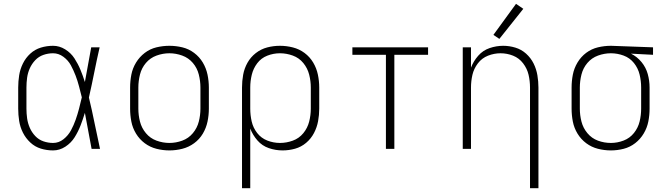

<svg xmlns="http://www.w3.org/2000/svg" viewBox="-20 -777 3496 1002"><path d="M257 8Q291 8 321 -11.5Q351 -31 369.5 -60.5Q388 -90 400.5 -122.5Q413 -155 423 -188Q432 -141 440.5 -94Q449 -47 458 0H502Q487 -67 473.5 -134.5Q460 -202 444 -268Q459 -334 472 -399.5Q485 -465 500 -530H456Q448 -485 439.5 -439.5Q431 -394 423 -349Q413 -381 400 -412.5Q387 -444 368.5 -472.5Q350 -501 320 -519.5Q290 -538 257 -538Q224 -538 193 -528.5Q162 -519 138 -497Q114 -475 99.5 -445.5Q85 -416 80 -384Q75 -352 75 -320V-210Q75 -178 80 -146Q85 -114 99.5 -85Q114 -56 138 -33.5Q162 -11 193 -1.5Q224 8 257 8ZM257 -31Q231 -31 206.5 -39.5Q182 -48 164 -67Q146 -86 135.5 -110Q125 -134 121.5 -159.5Q118 -185 118 -210V-320Q118 -346 121.5 -371.5Q125 -397 135.5 -420.5Q146 -444 164 -463Q182 -482 206.5 -490.5Q231 -499 257 -499Q286 -499 311 -480.5Q336 -462 350 -436Q364 -410 374.5 -382.5Q385 -355 392.5 -326Q400 -297 407 -269Q400 -239 392.5 -210Q385 -181 375 -152.5Q365 -124 350.5 -97Q336 -70 311.5 -50.5Q287 -31 257 -31Z M864 8Q898 8 931.5 -0.5Q965 -9 993 -29.5Q1021 -50 1038.5 -79.5Q1056 -109 1063 -142.5Q1070 -176 1070 -210V-320Q1070 -354 1063 -387.5Q1056 -421 1038.5 -450.5Q1021 -480 993 -501Q965 -522 931.5 -530Q898 -538 864 -538Q830 -538 796.5 -530Q763 -522 735.5 -501Q708 -480 690 -450.5Q672 -421 665.5 -387.5Q659 -354 659 -320V-210Q659 -176 665.5 -142.5Q672 -109 690 -79.5Q708 -50 735.5 -29.5Q763 -9 796.5 -0.5Q830 8 864 8ZM864 -31Q830 -31 797 -43Q764 -55 741.5 -82Q719 -109 710.5 -142.5Q702 -176 702 -210V-320Q702 -354 710.5 -388Q719 -422 741.5 -448.5Q764 -475 797 -487Q830 -499 864 -499Q898 -499 931 -487Q964 -475 986.5 -448.5Q1009 -422 1017.5 -388Q1026 -354 1026 -320V-210Q1026 -176 1017.5 -142.5Q1009 -109 986.5 -82Q964 -55 931 -43Q898 -31 864 -31Z M1243 205H1286V-106Q1299 -72 1323.5 -44Q1348 -16 1383 -4Q1418 8 1455 8Q1488 8 1520 -1Q1552 -10 1577.5 -31.5Q1603 -53 1618.5 -82.5Q1634 -112 1640 -144.5Q1646 -177 1646 -210V-320Q1646 -354 1639 -387.5Q1632 -421 1614.5 -450.5Q1597 -480 1569.5 -500.5Q1542 -521 1508.5 -529.5Q1475 -538 1441 -538Q1407 -538 1374.5 -529.5Q1342 -521 1315 -500Q1288 -479 1271.5 -449.5Q1255 -420 1249 -387Q1243 -354 1243 -320ZM1441 -31Q1407 -31 1375 -43.5Q1343 -56 1322 -83Q1301 -110 1293.5 -143Q1286 -176 1286 -210V-320Q1286 -354 1294 -387Q1302 -420 1322.5 -447Q1343 -474 1375 -486.5Q1407 -499 1441 -499Q1475 -499 1508 -487Q1541 -475 1563 -448Q1585 -421 1593.5 -387.5Q1602 -354 1602 -320V-210Q1602 -176 1593.5 -142.5Q1585 -109 1563 -82Q1541 -55 1508 -43Q1475 -31 1441 -31Z M1994 0H2038V-491H2214V-530H1819V-491H1994Z M2746 205H2790V-320Q2790 -352 2784.5 -384.5Q2779 -417 2764.5 -446Q2750 -475 2725.5 -497Q2701 -519 2669.5 -528.5Q2638 -538 2606 -538Q2570 -538 2535 -526Q2500 -514 2475.5 -486Q2451 -458 2438 -424V-530H2395V0H2438V-320Q2438 -354 2445.5 -386.5Q2453 -419 2474 -446.5Q2495 -474 2527 -486.5Q2559 -499 2592 -499Q2626 -499 2657.5 -486.5Q2689 -474 2710 -446.5Q2731 -419 2738.5 -386.5Q2746 -354 2746 -320ZM2586 -574 2711 -731 2673 -757 2555 -595Z M3168 8Q3202 8 3235 -0.5Q3268 -9 3295 -30Q3322 -51 3339.5 -80.5Q3357 -110 3363.5 -143Q3370 -176 3370 -210V-320Q3370 -356 3360.5 -390.5Q3351 -425 3328 -453Q3305 -481 3273 -497L3388 -491V-530L3169 -538H3168Q3134 -538 3100.5 -530Q3067 -522 3039.5 -501.5Q3012 -481 2994 -451Q2976 -421 2969.5 -387.5Q2963 -354 2963 -320V-210Q2963 -176 2969.5 -142.5Q2976 -109 2994 -79.5Q3012 -50 3039.5 -29.5Q3067 -9 3100.5 -0.5Q3134 8 3168 8ZM3168 -31Q3133 -31 3100.5 -43Q3068 -55 3045.5 -82Q3023 -109 3014.5 -142.5Q3006 -176 3006 -210V-320Q3006 -354 3014.5 -388Q3023 -422 3045.5 -448.5Q3068 -475 3101 -487Q3134 -499 3168 -499Q3202 -499 3234.5 -487Q3267 -475 3288.5 -448Q3310 -421 3318 -387.5Q3326 -354 3326 -320V-210Q3326 -176 3318 -143Q3310 -110 3288.5 -83Q3267 -56 3234.5 -43.5Q3202 -31 3168 -31Z"/></svg>

Font: Iosevka Sparkle Extralight
Style: Regular
Weight: 200
Designer: Belleve Invis
Foundry: Belleve Invis
Version: Version 4.5.0; ttfautohint (v1.8.3)